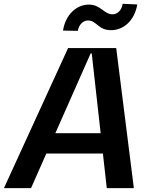

<svg xmlns="http://www.w3.org/2000/svg" viewBox="-46 -977 779 997"><path d="M410.5 -870.7C457.4 -870.4 462.7 -820 531.2 -820.3C594.8 -820.3 652.3 -869 666.9 -953.8L590.9 -957.4C586.3 -925.4 565.3 -902.7 538.4 -902.7C494 -902.7 477.3 -953.1 415.5 -953.1C352.3 -953.1 294.4 -902.7 281.2 -818.2L358 -816.8C363.6 -848.7 384.9 -870.4 410.5 -870.7ZM-25.6 0H115.1L194.6 -179.7H488.3L508.5 0H649.1L557.5 -727.3H307.5ZM424.7 -699.6H430.4L476.6 -285.5H241.5Z"/></svg>

Font: Riot Sans 2.0
Style: Bold Italic
Weight: 600
Italic angle: -9.39999°
Designer: Rasmus Andersson
Foundry: rsms
Version: Version 3.006;hotconv 1.0.109;makeotfexe 2.5.65596